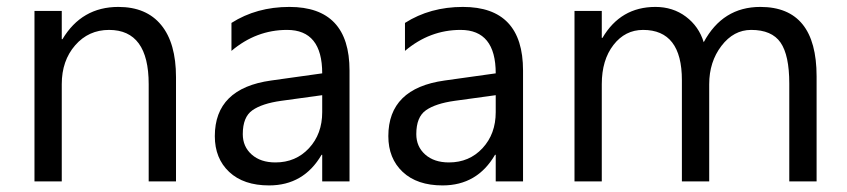

<svg xmlns="http://www.w3.org/2000/svg" viewBox="-20 -532 2485 563"><path d="M496.1 0H416V-285.2Q416 -444.3 299.8 -444.3Q239.7 -444.3 200.4 -399.2Q161.1 -354 161.1 -285.2V0H81.1V-500H161.1V-417H163.1Q219.7 -511.7 327.1 -511.7Q409.2 -511.7 452.6 -458.7Q496.1 -405.8 496.1 -305.7Z M1004.9 0H924.8V-78.1H922.9Q870.6 11.7 769 11.7Q694.3 11.7 652.1 -27.8Q609.9 -67.4 609.9 -132.8Q609.9 -272.9 774.9 -295.9L924.8 -316.9Q924.8 -444.3 821.8 -444.3Q731.4 -444.3 658.7 -382.8V-464.8Q732.4 -511.7 828.6 -511.7Q1004.9 -511.7 1004.9 -325.2ZM924.8 -252.9 804.2 -236.3Q748.5 -228.5 720.2 -208.7Q691.9 -189 691.9 -138.7Q691.9 -102.1 718 -78.9Q744.1 -55.7 787.6 -55.7Q847.2 -55.7 886 -97.4Q924.8 -139.2 924.8 -203.1Z M1513.7 0H1433.6V-78.1H1431.6Q1379.4 11.7 1277.8 11.7Q1203.1 11.7 1160.9 -27.8Q1118.7 -67.4 1118.7 -132.8Q1118.7 -272.9 1283.7 -295.9L1433.6 -316.9Q1433.6 -444.3 1330.6 -444.3Q1240.2 -444.3 1167.5 -382.8V-464.8Q1241.2 -511.7 1337.4 -511.7Q1513.7 -511.7 1513.7 -325.2ZM1433.6 -252.9 1313 -236.3Q1257.3 -228.5 1229 -208.7Q1200.7 -189 1200.7 -138.7Q1200.7 -102.1 1226.8 -78.9Q1252.9 -55.7 1296.4 -55.7Q1356 -55.7 1394.8 -97.4Q1433.6 -139.2 1433.6 -203.1Z M2374.5 0H2294.4V-287.1Q2294.4 -370.1 2268.8 -407.2Q2243.2 -444.3 2182.6 -444.3Q2131.3 -444.3 2095.5 -397.5Q2059.6 -350.6 2059.6 -285.2V0H1979.5V-296.9Q1979.5 -444.3 1865.7 -444.3Q1813 -444.3 1778.8 -400.1Q1744.6 -356 1744.6 -285.2V0H1664.6V-500H1744.6V-420.9H1746.6Q1799.8 -511.7 1901.9 -511.7Q1953.1 -511.7 1991.2 -483.2Q2029.3 -454.6 2043.5 -408.2Q2099.1 -511.7 2209.5 -511.7Q2374.5 -511.7 2374.5 -308.1Z"/></svg>

Font: Segoe UI Historic
Style: Regular
Weight: 400
Foundry: Microsoft Corporation
Version: Version 1.03